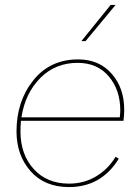

<svg xmlns="http://www.w3.org/2000/svg" viewBox="-20 -750 567 779"><path d="M449 -730 327 -583H310L429 -730ZM481 -260H65Q63 -232 63 -217Q63 -124 116.5 -64.5Q170 -5 260 -5Q321 -5 370 -34.5Q419 -64 449 -114L462 -106Q391 9 260 9Q161 9 104 -55.5Q47 -120 47 -217Q47 -339 115 -424Q183 -509 297 -509Q382 -509 433 -451Q484 -393 484 -305Q484 -282 481 -260ZM295 -495Q204 -495 143 -433Q82 -371 67 -274H466Q468 -292 468 -302Q468 -385 421.5 -440Q375 -495 295 -495Z"/></svg>

Font: Elaine Sans Thin
Style: Italic
Weight: 250
Italic angle: -13°
Designer: Wei Huang
Foundry: Wei Huang
Version: Version 2.001;December 24, 2019;FontCreator 12.0.0.2547 64-b